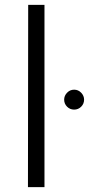

<svg xmlns="http://www.w3.org/2000/svg" viewBox="-20 -770 416 790"><path d="M95 0 96 -750H163V0ZM244 -360Q244 -376 256 -388.5Q268 -401 285 -401Q302 -401 314 -388.5Q326 -376 326 -360Q326 -343 314 -331Q302 -319 285 -319Q268 -319 256 -331Q244 -343 244 -360Z"/></svg>

Font: Oakes Grotesk Light
Style: Regular
Weight: 300
Designer: Samuel Oakes
Foundry: Samuel Oakes
Version: Version 1.000;PS 001.000;hotconv 1.0.88;makeotf.lib2.5.64775